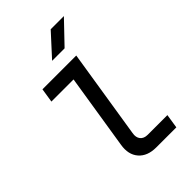

<svg xmlns="http://www.w3.org/2000/svg" viewBox="-276 -1051 1153 1153"><g transform="rotate(-45 300.0 -475.0)"><path d="M338 0Q263 0 225 -44Q187 -88 199 -161L275 -640H87L101 -730H388L298 -162Q292 -129 307.5 -109.5Q323 -90 355 -90H522L508 0ZM263 -810 391 -950H503L369 -810Z"/></g></svg>

Font: JetBrains Mono NL Medium
Style: Italic
Weight: 500
Italic angle: -9°
Monospace: yes
Designer: Philipp Nurullin, Konstantin Bulenkov
Foundry: JetBrains
Version: Version 2.305; ttfautohint (v1.8.4.7-5d5b)